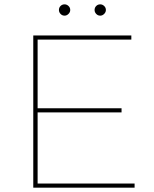

<svg xmlns="http://www.w3.org/2000/svg" viewBox="-20 -863 708 883"><path d="M539 -365V-346H148V-365ZM599 -19V0H133V-700H584V-681H153V-19ZM441 -791Q430 -791 422.5 -799Q415 -807 415 -817Q415 -828 422.5 -835.5Q430 -843 441 -843Q451 -843 459 -835.5Q467 -828 467 -817Q467 -807 459 -799Q451 -791 441 -791ZM277 -791Q266 -791 258.5 -799Q251 -807 251 -817Q251 -828 258.5 -835.5Q266 -843 277 -843Q287 -843 295 -835.5Q303 -828 303 -817Q303 -807 295 -799Q287 -791 277 -791Z"/></svg>

Font: Montserrat
Style: Regular
Weight: 400
Designer: Julieta Ulanovsky
Foundry: Julieta Ulanovsky
Version: Version 8.000